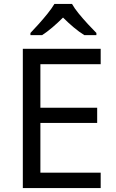

<svg xmlns="http://www.w3.org/2000/svg" viewBox="-20 -964 596 984"><path d="M496 0H97V-714H496V-635H187V-412H478V-334H187V-79H496ZM349 -944Q361 -922 383.5 -894.5Q406 -867 430.5 -840.5Q455 -814 474 -795V-784H412Q386 -800 358 -823.5Q330 -847 303 -874Q276 -847 249 -824Q222 -801 196 -784H136V-795Q155 -815 178.5 -841Q202 -867 224 -894.5Q246 -922 259 -944Z"/></svg>

Font: Noto Sans Meetei Mayek
Style: Regular
Weight: 400
Designer: Monotype Design Team and Neelakash Kshetrimayum
Foundry: Monotype Imaging Inc.
Version: Version 2.002